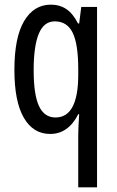

<svg xmlns="http://www.w3.org/2000/svg" viewBox="-20 -633 502 827"><path d="M317 -48Q317 -65 318 -88Q319 -111 321 -141H317Q274 -56 196 -56Q123 -56 82.5 -126Q42 -196 42 -332Q42 -472 84 -542.5Q126 -613 199 -613Q237 -613 265.5 -594Q294 -575 316 -532H321L330 -603H398V174H317ZM219 -127Q317 -127 317 -311V-336Q317 -443 293 -492Q269 -541 216 -541Q169 -541 147 -487.5Q125 -434 125 -331Q125 -225 148 -176Q171 -127 219 -127Z"/></svg>

Font: Noto Sans Malayalam UI ExtraCondensed
Style: Regular
Weight: 400
Width: 2
Designer: Jelle Bosma - Monotype Design Team
Foundry: Monotype Imaging Inc.
Version: Version 2.104; ttfautohint (v1.8.4.7-5d5b)